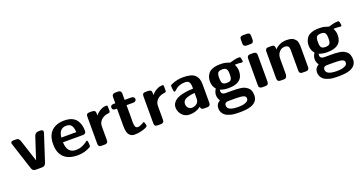

<svg xmlns="http://www.w3.org/2000/svg" viewBox="-46 -1506 4691 2497"><g transform="rotate(-20 2300.0 -258.0)"><path d="M25 -430Q25 -458 61 -458Q61 -458 94 -458Q111 -458 122.5 -453Q134 -448 141 -436.5Q148 -425 149.5 -421.5Q151 -418 154 -407L250 -113L348 -413Q362 -458 410 -458H437Q452 -458 460 -452.5Q468 -447 469 -443.5Q470 -440 472 -432Q472 -423 466 -405L351 -51Q342 -23 328.5 -11.5Q315 0 288 0H210Q193 0 181 -4Q169 -8 162 -18.5Q155 -29 152.5 -35Q150 -41 145 -56L33 -402Q25 -426 25 -430Z M530 -233Q530 -355 594 -415Q658 -475 770 -475Q830 -475 872.5 -456.5Q915 -438 937.5 -405.5Q960 -373 969.5 -337Q979 -301 979 -257Q979 -214 935 -214H659Q663 -62 786 -62Q830 -62 866.5 -76.5Q903 -91 926 -108.5Q949 -126 953 -127H957L962 -125Q967 -120 969.5 -102.5Q972 -85 972 -70L973 -55Q973 -42 957 -33Q880 11 784 11Q659 11 594.5 -51Q530 -113 530 -233ZM660 -279H867Q864 -337 844 -369.5Q824 -402 770 -402Q672 -402 660 -279Z M1071 -43V-418Q1071 -447 1083.5 -455Q1096 -463 1117 -463H1150Q1177 -463 1190 -450Q1197 -442 1198 -434Q1199 -426 1200 -388Q1224 -421 1258 -441Q1292 -461 1311.5 -465Q1331 -469 1346 -469H1347Q1360 -469 1363.5 -464Q1367 -459 1367 -447V-391Q1367 -380 1362 -373Q1356 -368 1335.5 -365.5Q1315 -363 1299 -358Q1265 -346 1240 -321Q1215 -296 1208 -263Q1205 -250 1205 -225V-50Q1205 -29 1202 -22.5Q1199 -16 1187 -6Q1175 0 1159 0H1116Q1089 0 1080 -12Q1071 -24 1071 -43Z M1404 -422Q1404 -458 1448 -458H1472V-544Q1472 -589 1520 -589H1556Q1601 -589 1601 -544V-458H1692Q1710 -458 1721 -450Q1732 -442 1734.5 -435Q1737 -428 1737 -421Q1737 -414 1734.5 -407Q1732 -400 1721.5 -392.5Q1711 -385 1694 -385H1601V-185Q1601 -180 1600.5 -172Q1600 -164 1600 -159Q1600 -106 1610 -86.5Q1620 -67 1642 -67Q1670 -67 1700 -84.5Q1730 -102 1732 -102Q1739 -102 1744.5 -88Q1750 -74 1753 -60L1755 -47Q1755 -28 1692.5 -8.5Q1630 11 1573 11Q1500 11 1478 -61Q1469 -91 1469 -152V-385H1448Q1404 -385 1404 -422Z M1847 -43V-418Q1847 -447 1859.5 -455Q1872 -463 1893 -463H1926Q1953 -463 1966 -450Q1973 -442 1974 -434Q1975 -426 1976 -388Q2000 -421 2034 -441Q2068 -461 2087.5 -465Q2107 -469 2122 -469H2123Q2136 -469 2139.5 -464Q2143 -459 2143 -447V-391Q2143 -380 2138 -373Q2132 -368 2111.5 -365.5Q2091 -363 2075 -358Q2041 -346 2016 -321Q1991 -296 1984 -263Q1981 -250 1981 -225V-50Q1981 -29 1978 -22.5Q1975 -16 1963 -6Q1951 0 1935 0H1892Q1865 0 1856 -12Q1847 -24 1847 -43Z M2189 -137Q2189 -176 2212 -205Q2235 -234 2267.5 -250Q2300 -266 2344.5 -275.5Q2389 -285 2421.5 -288Q2454 -291 2487 -291V-312Q2487 -355 2473 -380Q2459 -405 2416 -405Q2377 -405 2345 -394.5Q2313 -384 2297.5 -371Q2282 -358 2268.5 -347Q2255 -336 2249 -336L2245 -337L2241 -340Q2238 -345 2235.5 -364.5Q2233 -384 2232 -400L2231 -417Q2231 -422 2231.5 -424.5Q2232 -427 2235 -430Q2238 -433 2239.5 -434Q2241 -435 2248 -438Q2255 -441 2259 -443Q2331 -475 2416 -475Q2530 -475 2576.5 -432Q2623 -389 2623 -308V-45Q2623 0 2578 0H2530Q2508 0 2498.5 -12Q2489 -24 2489 -40Q2423 11 2335 11Q2268 11 2228.5 -35Q2189 -81 2189 -137ZM2320 -137Q2320 -108 2339 -85Q2358 -62 2389 -62Q2423 -62 2455 -83.5Q2487 -105 2487 -154V-232Q2456 -229 2434 -225.5Q2412 -222 2382 -212.5Q2352 -203 2336 -183.5Q2320 -164 2320 -137Z M2708 65Q2708 2 2764 -29Q2738 -68 2738 -108Q2738 -150 2765 -190V-192Q2725 -238 2725 -303Q2725 -332 2732.5 -357.5Q2740 -383 2759.5 -410Q2779 -437 2822 -453Q2865 -469 2927 -469H2930Q2970 -469 2998.5 -462.5Q3027 -456 3040.5 -450Q3054 -444 3058 -444Q3061 -444 3080 -450Q3099 -456 3129 -462.5Q3159 -469 3187 -469Q3201 -469 3205 -461.5Q3209 -454 3214 -425Q3215 -417 3216 -412Q3217 -393 3199 -393Q3197 -393 3188 -394.5Q3179 -396 3163.5 -397Q3148 -398 3130 -398L3104 -397Q3128 -349 3128 -304Q3128 -139 2926 -139Q2862 -139 2811 -159Q2808 -148 2808 -140Q2808 -92 2867 -92H2953Q2991 -92 3014.5 -91Q3038 -90 3072 -85.5Q3106 -81 3126.5 -71Q3147 -61 3167.5 -44.5Q3188 -28 3197.5 -1Q3207 26 3207 63Q3207 150 3115 185Q3060 206 2958 206Q2936 206 2921.5 205.5Q2907 205 2879.5 203Q2852 201 2831.5 195Q2811 189 2788 180Q2765 171 2747.5 154.5Q2730 138 2720 117Q2708 93 2708 65ZM2811 63Q2811 134 2959 134H2963Q3018 134 3051.5 122Q3085 110 3094.5 96.5Q3104 83 3104 67Q3104 38 3071 27.5Q3038 17 2966 17H2868Q2826 17 2816 38Q2811 48 2811 63ZM2854 -296Q2854 -254 2867.5 -232.5Q2881 -211 2925 -211Q2970 -211 2985 -230Q3000 -249 3000 -296V-312Q3000 -355 2986 -376Q2972 -397 2929 -397Q2885 -397 2869.5 -378Q2854 -359 2854 -312Z M3290 -626V-676Q3290 -692 3293.5 -702Q3297 -712 3306 -716Q3315 -720 3319.5 -720.5Q3324 -721 3335 -722H3386Q3407 -722 3419.5 -712.5Q3432 -703 3432 -676V-624Q3432 -616 3430.5 -609.5Q3429 -603 3426.5 -598.5Q3424 -594 3420.5 -590.5Q3417 -587 3413.5 -585.5Q3410 -584 3405.5 -582.5Q3401 -581 3398.5 -581Q3396 -581 3392 -580H3388H3336Q3315 -580 3302.5 -589.5Q3290 -599 3290 -626ZM3294 -50V-413Q3294 -458 3338 -458H3379Q3401 -458 3412.5 -450Q3424 -442 3426 -433Q3428 -424 3428 -408V-45Q3428 0 3384 0H3338Q3317 0 3306.5 -10Q3296 -20 3295 -28Q3294 -36 3294 -50Z M3548 -45V-418Q3548 -437 3556 -448Q3564 -459 3572.5 -461Q3581 -463 3593 -463H3633Q3643 -463 3648.5 -462Q3654 -461 3662.5 -457.5Q3671 -454 3675 -444.5Q3679 -435 3679 -420V-400Q3748 -469 3841 -469Q3877 -469 3903.5 -462.5Q3930 -456 3945.5 -442.5Q3961 -429 3970.5 -416.5Q3980 -404 3983.5 -381.5Q3987 -359 3988 -345.5Q3989 -332 3989 -308V-44Q3989 0 3946 0H3899Q3872 0 3862.5 -11.5Q3853 -23 3853 -44V-318Q3853 -333 3852.5 -341Q3852 -349 3849 -361Q3846 -373 3840 -379.5Q3834 -386 3822.5 -391Q3811 -396 3794 -396Q3752 -396 3726 -370.5Q3700 -345 3691 -315Q3685 -293 3685 -261V-53Q3685 -51 3684.5 -47.5Q3684 -44 3681.5 -34.5Q3679 -25 3675 -18Q3671 -11 3661.5 -5.5Q3652 0 3639 0H3595Q3548 0 3548 -45Z M4074 65Q4074 2 4130 -29Q4104 -68 4104 -108Q4104 -150 4131 -190V-192Q4091 -238 4091 -303Q4091 -332 4098.5 -357.5Q4106 -383 4125.5 -410Q4145 -437 4188 -453Q4231 -469 4293 -469H4296Q4336 -469 4364.5 -462.5Q4393 -456 4406.5 -450Q4420 -444 4424 -444Q4427 -444 4446 -450Q4465 -456 4495 -462.5Q4525 -469 4553 -469Q4567 -469 4571 -461.5Q4575 -454 4580 -425Q4581 -417 4582 -412Q4583 -393 4565 -393Q4563 -393 4554 -394.5Q4545 -396 4529.5 -397Q4514 -398 4496 -398L4470 -397Q4494 -349 4494 -304Q4494 -139 4292 -139Q4228 -139 4177 -159Q4174 -148 4174 -140Q4174 -92 4233 -92H4319Q4357 -92 4380.5 -91Q4404 -90 4438 -85.5Q4472 -81 4492.5 -71Q4513 -61 4533.5 -44.5Q4554 -28 4563.5 -1Q4573 26 4573 63Q4573 150 4481 185Q4426 206 4324 206Q4302 206 4287.5 205.5Q4273 205 4245.5 203Q4218 201 4197.5 195Q4177 189 4154 180Q4131 171 4113.5 154.5Q4096 138 4086 117Q4074 93 4074 65ZM4177 63Q4177 134 4325 134H4329Q4384 134 4417.5 122Q4451 110 4460.5 96.5Q4470 83 4470 67Q4470 38 4437 27.5Q4404 17 4332 17H4234Q4192 17 4182 38Q4177 48 4177 63ZM4220 -296Q4220 -254 4233.5 -232.5Q4247 -211 4291 -211Q4336 -211 4351 -230Q4366 -249 4366 -296V-312Q4366 -355 4352 -376Q4338 -397 4295 -397Q4251 -397 4235.5 -378Q4220 -359 4220 -312Z"/></g></svg>

Font: CMU Sans Serif
Style: Bold
Weight: 700
Version: Version 0.7.0